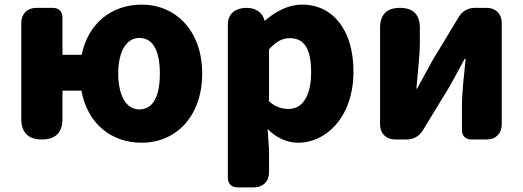

<svg xmlns="http://www.w3.org/2000/svg" viewBox="-20 -603 2261 830"><path d="M515 -397C531 -424 554 -439 582 -439C644 -439 671 -379 671 -285C671 -190 644 -130 582 -130C554 -130 531 -145 515 -172C500 -199 491 -238 491 -285C491 -332 500 -371 515 -397ZM72 -284V-89C72 -30 102 0 161 0C220 0 250 -30 250 -89V-211H332C358 -69 460 14 593 14C737 14 854 -96 854 -285C854 -473 737 -583 593 -583C462 -583 361 -502 333 -366H250V-528C250 -553 234 -569 209 -569H161H137C98 -569 72 -543 72 -504Z M965 -181V166C965 191 981 207 1006 207H1054H1078C1117 207 1143 181 1143 142V44L1137 -45C1175 -7 1221 14 1269 14C1391 14 1508 -98 1508 -294C1508 -469 1422 -583 1286 -583C1227 -583 1171 -554 1126 -514H1123V-516C1114 -551 1083 -569 1047 -569C999 -569 965 -545 965 -497ZM1296 -169C1279 -143 1254 -132 1227 -132C1200 -132 1171 -140 1143 -165V-277V-390C1173 -423 1200 -438 1233 -438C1296 -438 1325 -391 1325 -291C1325 -234 1314 -194 1296 -169Z M2149 -284V-504C2149 -543 2123 -569 2084 -569H2031C2004 -569 1978 -554 1964 -531L1848 -339C1831 -306 1801 -254 1783 -220H1780C1786 -289 1795 -365 1795 -421V-483C1795 -540 1766 -569 1709 -569C1652 -569 1623 -540 1623 -483V-65C1623 -26 1649 0 1688 0H1740C1767 0 1793 -15 1807 -38L1924 -230C1942 -262 1970 -315 1989 -349H1993C1986 -279 1977 -204 1977 -148V-40C1977 -16 1993 0 2017 0H2063H2084C2123 0 2149 -26 2149 -65Z"/></svg>

Font: GenSenRounded2 TW H
Style: Regular
Weight: 900
Version: Version 2.100;PS 2.1;hotconv 16.6.51;makeotf.lib2.5.65220 DE